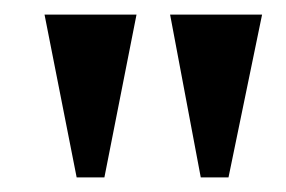

<svg xmlns="http://www.w3.org/2000/svg" viewBox="-20 -739 392 263"><path d="M213 -719H339L293 -496H255ZM41 -719H167L123 -496H85Z"/></svg>

Font: Osterbar
Style: Regular
Weight: 500
Width: 3
Designer: Peter Wiegel, Basierend auf Erbar schmal-halbfette Grotesk v. Jacob Erbar
Foundry: Peter Wiegel
Version: Version 1.0